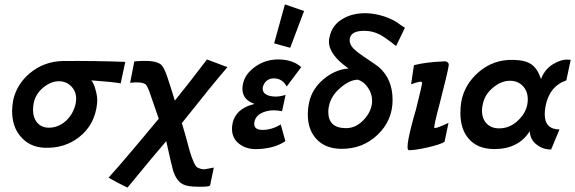

<svg xmlns="http://www.w3.org/2000/svg" viewBox="-20 -669 2612 872"><path d="M549 -388 528 -290Q505 -296 395 -304Q407 -289 414 -261Q424 -228 421 -199Q411 -102 339 -46Q272 6 181 2Q113 -1 72 -51Q35 -95 35 -165Q35 -187 40 -215Q57 -288 116 -337Q180 -390 266 -392Q419 -393 549 -388ZM324 -200Q326 -214 326 -220Q326 -254 303.5 -277Q281 -300 247 -300Q211 -300 176 -271Q142 -243 133 -201Q130 -184 130 -170Q130 -134 149.5 -111.5Q169 -89 202 -89Q244 -89 278.5 -119.5Q313 -150 324 -200Z M920 -399 1013 -364Q956 -299 806 -110Q828 -37 841 15Q862 84 877 92Q893 100 907 100Q911 100 951 92L934 174Q926 180 880 179Q831 179 811 168Q781 153 766 105Q763 98 735 -28Q687 27 559 183Q515 162 473 138Q548 55 701 -130Q691 -157 658 -254Q647 -282 640 -287Q619 -299 571 -293L590 -390Q674 -398 705 -380Q724 -370 741 -316Q747 -299 758 -264Q769 -229 774 -212Q839 -292 920 -399Z M1274 -649 1361 -619 1298 -452 1225 -472ZM1348 -364 1282 -276Q1263 -313 1223 -313Q1197 -313 1182 -292Q1173 -278 1173 -267Q1173 -236 1220 -231Q1245 -228 1277 -238L1261 -164Q1220 -172 1191 -164Q1140 -151 1135 -112Q1133 -95 1142.5 -87Q1152 -79 1172 -79Q1215 -79 1255 -104L1276 -28Q1228 5 1152 8Q1104 11 1070 -13Q1030 -41 1034 -93Q1041 -174 1136 -197Q1081 -216 1081 -266Q1081 -276 1084 -290Q1093 -333 1139 -366Q1185 -399 1243 -399Q1310 -399 1348 -364Z M1819 -543 1779 -460Q1728 -500 1705 -512Q1670 -530 1631 -529Q1568 -528 1568 -486Q1568 -476 1572 -468Q1581 -446 1629 -414Q1695 -370 1701 -364Q1763 -310 1763 -215Q1763 -122 1695 -57Q1628 7 1532 7Q1460 7 1419 -35.5Q1378 -78 1378 -149Q1378 -176 1384 -204Q1397 -265 1449 -309Q1501 -353 1563 -358Q1474 -420 1474 -480Q1474 -492 1477 -502Q1489 -559 1543 -587Q1583 -609 1639 -609Q1668 -609 1702 -601Q1746 -590 1781 -569Q1787 -564 1799.5 -555.5Q1812 -547 1819 -543ZM1670 -212Q1670 -243 1651.5 -270.5Q1633 -298 1606 -307Q1569 -307 1527 -271Q1486 -237 1475 -192Q1471 -177 1471 -161Q1471 -87 1552 -87Q1597 -87 1633 -126Q1670 -166 1670 -212Z M2018 -372Q2014 -343 1978 -203Q1948 -91 1953 -88Q1960 -84 2017 -111L1999 -25Q1981 -13 1920 1Q1861 14 1836 13Q1831 11 1831 -2Q1831 -28 1847 -91Q1850 -104 1857.5 -131Q1865 -158 1869 -171Q1897 -284 1897 -290Q1897 -298 1890 -298Q1885 -298 1867 -293Q1849 -286 1847 -286L1860 -373Q1915 -387 1993 -390Q2004 -392 2011.5 -387Q2019 -382 2018 -372Z M2572 -397 2552 -304Q2473 -276 2457 -183Q2454 -165 2454 -150Q2454 -82 2521 -81L2483 10Q2446 10 2419 -11Q2388 -33 2386 -73Q2334 8 2226 8Q2147 8 2107 -41Q2071 -84 2071 -156Q2071 -184 2075 -207Q2089 -284 2152 -340Q2221 -400 2312 -397Q2367 -396 2394.5 -376Q2422 -356 2437 -310Q2456 -360 2500 -382Q2538 -403 2572 -397ZM2377 -218Q2377 -256 2353 -280Q2329 -304 2291 -302Q2253 -300 2218 -270Q2182 -240 2173 -197Q2169 -182 2169 -167Q2169 -130 2190 -108Q2211 -86 2247 -86Q2298 -86 2337 -126Q2377 -166 2377 -218Z"/></svg>

Font: GFS Neohellenic Rg
Style: Bold Italic
Weight: 700
Italic angle: -12°
Designer: Designed by Takis Katsoulidis and George D. Matthiopoulos.
Foundry: Designed by Takis Katsoulidis and George D. Matthiopoulos.
Version: Version 1.0